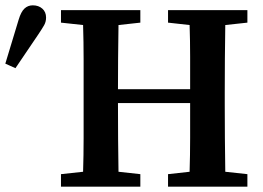

<svg xmlns="http://www.w3.org/2000/svg" viewBox="-52 -701 987 721"><path d="M579 -616V-663H877V-616L794 -607Q793 -545 792.5 -481.5Q792 -418 792 -353V-310Q792 -247 792.5 -183.5Q793 -120 794 -56L877 -47V0H579V-47L660 -56Q662 -119 662 -184Q662 -249 662 -314H391Q391 -242 391.5 -179Q392 -116 393 -56L475 -47V0H177V-47L260 -56Q262 -118 262 -182Q262 -246 262 -310V-353Q262 -416 262 -479.5Q262 -543 260 -607L177 -616V-663H475V-616L393 -607Q392 -545 391.5 -483Q391 -421 391 -366H662Q662 -428 662 -488Q662 -548 660 -607ZM-32 -462 18 -627Q27 -657 40 -669Q53 -681 71 -681Q93 -681 107 -668.5Q121 -656 121 -635Q121 -619 113.5 -606Q106 -593 92 -572L6 -445Z"/></svg>

Font: Source Serif Pro SemiBold
Style: Regular
Weight: 600
Designer: Frank Grießhammer
Foundry: Adobe Systems Incorporated
Version: Version 3.001;hotconv 1.0.111;makeotfexe 2.5.65597